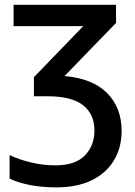

<svg xmlns="http://www.w3.org/2000/svg" viewBox="-20 -561 576 821"><path d="M476.1 -540.5V-462.9L255.9 -235.8Q375.5 -225.6 437.7 -163.3Q500 -101.1 500 -0.5Q500 69.3 467.8 123.8Q435.5 178.2 373.3 209.2Q311 240.2 220.7 240.2Q161.1 240.2 110.8 230.7Q60.5 221.2 21 203.1V102.1Q61.5 121.6 113.3 133.8Q165 146 216.8 146Q301.8 146 342.8 103.8Q383.8 61.5 383.8 -2.9Q383.8 -72.8 335.2 -111.1Q286.6 -149.4 182.1 -149.4H125V-231L335.9 -449.2H38.1V-540.5Z"/></svg>

Font: Open Sans SemiBold
Style: Regular
Weight: 600
Designer: Monotype Design Team
Foundry: Monotype Imaging Inc.
Version: Version 3.003; ttfautohint (v1.8.4)